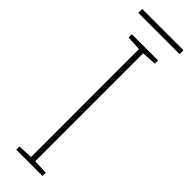

<svg xmlns="http://www.w3.org/2000/svg" viewBox="-278 -832 839 839"><g transform="rotate(45 141.5 -412.0)"><path d="M270 -824H15V-800H270ZM223 0V-20L155 -23V-690L223 -694V-714H61V-694L129 -690V-23L61 -20V0Z"/></g></svg>

Font: Noto Sans Georgian Thin
Style: Regular
Weight: 100
Designer: Monotype Design Team, Akaki Razmadze
Foundry: Google LLC
Version: Version 2.005